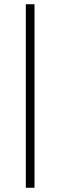

<svg xmlns="http://www.w3.org/2000/svg" viewBox="-20 -750 285 907"><path d="M102 -730H143V137H102Z"/></svg>

Font: Arima Madurai ExtraLight
Style: Regular
Weight: 275
Designer: Joana Correia and Natanael Gama
Foundry: NDISCOVER
Version: Version 1.019